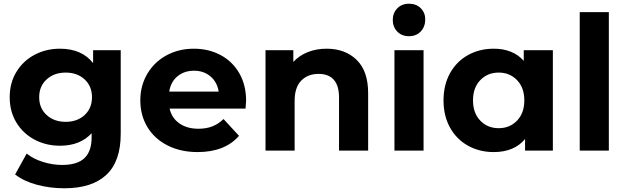

<svg xmlns="http://www.w3.org/2000/svg" viewBox="-20 -807 3356 1029"><path d="M627 -538V-90Q627 58 550 130Q473 202 325 202Q247 202 177 183Q107 164 61 128L123 16Q157 44 209 60.5Q261 77 313 77Q394 77 432.5 40.5Q471 4 471 -70V-93Q410 -26 301 -26Q227 -26 165.5 -58.5Q104 -91 68 -150Q32 -209 32 -286Q32 -363 68 -422Q104 -481 165.5 -513.5Q227 -546 301 -546Q418 -546 479 -469V-538ZM473 -286Q473 -345 433.5 -381.5Q394 -418 332 -418Q270 -418 230 -381.5Q190 -345 190 -286Q190 -227 230 -190.5Q270 -154 332 -154Q394 -154 433.5 -190.5Q473 -227 473 -286Z M1296 -225H889Q900 -175 941 -146Q982 -117 1043 -117Q1085 -117 1117.5 -129.5Q1150 -142 1178 -169L1261 -79Q1185 8 1039 8Q948 8 878 -27.5Q808 -63 770 -126Q732 -189 732 -269Q732 -348 769.5 -411.5Q807 -475 872.5 -510.5Q938 -546 1019 -546Q1098 -546 1162 -512Q1226 -478 1262.5 -414.5Q1299 -351 1299 -267Q1299 -264 1296 -225ZM887 -316H1152Q1144 -367 1108 -397.5Q1072 -428 1020 -428Q967 -428 931 -398Q895 -368 887 -316Z M1953 -308V0H1797V-284Q1797 -348 1769 -379.5Q1741 -411 1688 -411Q1629 -411 1594 -374.5Q1559 -338 1559 -266V0H1403V-538H1552V-475Q1583 -509 1629 -527.5Q1675 -546 1730 -546Q1830 -546 1891.5 -486Q1953 -426 1953 -308Z M2094 -538H2250V0H2094ZM2085 -700Q2085 -737 2109 -762Q2133 -787 2172 -787Q2211 -787 2235 -763Q2259 -739 2259 -703Q2259 -664 2235 -638.5Q2211 -613 2172 -613Q2133 -613 2109 -638Q2085 -663 2085 -700Z M2943 -538V0H2794V-62Q2736 8 2626 8Q2550 8 2488.5 -26Q2427 -60 2392 -123Q2357 -186 2357 -269Q2357 -352 2392 -415Q2427 -478 2488.5 -512Q2550 -546 2626 -546Q2729 -546 2787 -481V-538ZM2790 -269Q2790 -337 2751 -377.5Q2712 -418 2653 -418Q2593 -418 2554 -377.5Q2515 -337 2515 -269Q2515 -201 2554 -160.5Q2593 -120 2653 -120Q2712 -120 2751 -160.5Q2790 -201 2790 -269Z M3087 -742H3243V0H3087Z"/></svg>

Font: Idrija
Style: Bold
Weight: 700
Designer: Julieta Ulanovsky
Foundry: Julieta Ulanovsky
Version: Version 7.200